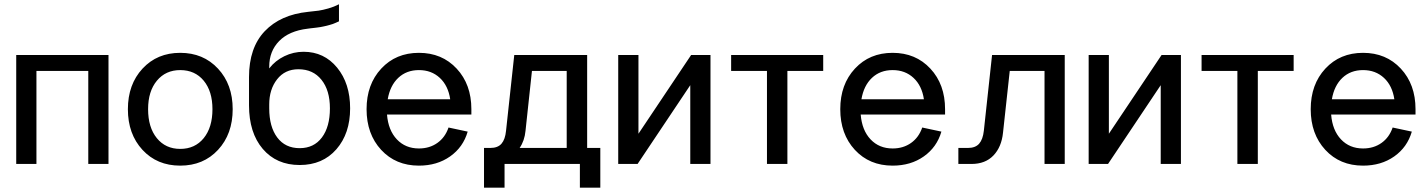

<svg xmlns="http://www.w3.org/2000/svg" viewBox="-20 -760 6612 890"><path d="M55.2 -504.9H482.9V0H389.2V-431.2H148.9V0H55.2Z M1058.6 -253.9Q1058.6 -138.7 990.7 -65.4Q922.9 7.8 815.4 7.8Q708 7.8 640.4 -65.4Q572.8 -138.7 572.8 -253.9Q572.8 -368.7 640.6 -441.9Q708.5 -515.1 815.4 -515.1Q922.4 -515.1 990.5 -441.9Q1058.6 -368.7 1058.6 -253.9ZM666.5 -253.9Q666.5 -169.4 707 -119.6Q747.6 -69.8 815.4 -69.8Q883.8 -69.8 924.3 -119.6Q964.8 -169.4 964.8 -253.9Q964.8 -336.9 924.3 -386Q883.8 -435.1 815.4 -435.1Q748 -435.1 707.3 -386Q666.5 -336.9 666.5 -253.9Z M1228 -275.9V-257.8Q1228 -172.4 1265.1 -122.8Q1302.2 -73.2 1369.1 -73.2Q1435.1 -73.2 1472.2 -122.8Q1509.3 -172.4 1509.3 -257.8Q1509.3 -341.3 1470.2 -390.1Q1431.2 -439 1363.3 -439Q1300.8 -439 1264.4 -392.3Q1228 -345.7 1228 -275.9ZM1134.3 -272V-402.8Q1134.3 -538.6 1207 -615.2Q1279.8 -691.9 1408.2 -705.1Q1439 -708 1457.3 -710.7Q1475.6 -713.4 1502.2 -720.9Q1528.8 -728.5 1551.3 -740.2V-661.1Q1544.4 -657.7 1536.6 -654.5Q1528.8 -651.4 1522.9 -648.9Q1517.1 -646.5 1507.8 -644.3Q1498.5 -642.1 1494.1 -640.6Q1489.7 -639.2 1478.8 -637.2Q1467.8 -635.3 1465.1 -634.5Q1462.4 -633.8 1449.7 -632.3Q1437 -630.9 1435.8 -630.6Q1434.6 -630.4 1420.4 -628.9L1406.2 -627Q1319.8 -616.7 1273.9 -569.6Q1228 -522.5 1228 -451.2V-442.9Q1255.9 -479 1298.1 -499.5Q1340.3 -520 1387.2 -520Q1482.4 -520 1542.7 -446.5Q1603 -373 1603 -257.8Q1603 -141.1 1539.3 -68.1Q1475.6 4.9 1369.1 4.9Q1261.7 4.9 1198 -69.8Q1134.3 -144.5 1134.3 -272Z M1679.2 -253.9Q1679.2 -368.7 1747.1 -441.9Q1814.9 -515.1 1921.9 -515.1Q2028.8 -515.1 2096.9 -441.9Q2165 -368.7 2165 -253.9V-229H1773.9Q1779.8 -156.2 1819.6 -114Q1859.4 -71.8 1921.9 -71.8Q1971.2 -71.8 2007.3 -97.4Q2043.5 -123 2059.1 -168.9L2147.9 -149.9Q2127 -77.6 2066.4 -34.9Q2005.9 7.8 1921.9 7.8Q1814.5 7.8 1746.8 -65.4Q1679.2 -138.7 1679.2 -253.9ZM1921.9 -435.1Q1864.3 -435.1 1826.2 -399.2Q1788.1 -363.3 1777.3 -299.8H2066.9Q2057.6 -362.8 2018.8 -398.9Q1980 -435.1 1921.9 -435.1Z M2363.8 -504.9H2701.7V-74.2H2762.7V109.9H2668V0H2318.8V109.9H2223.6V-74.2H2252.9Q2287.6 -74.2 2304.7 -94Q2321.8 -113.8 2325.7 -153.8ZM2416 -153.8Q2411.6 -107.4 2388.7 -74.2H2606.9V-431.2H2445.8Z M2845.7 -504.9H2939.5V-140.1L3183.6 -504.9H3273.4V0H3179.7V-365.2L2935.5 0H2845.7Z M3369.1 -431.2V-504.9H3795.9V-431.2H3629.9V0H3535.2V-431.2Z M3875 -253.9Q3875 -368.7 3942.9 -441.9Q4010.7 -515.1 4117.7 -515.1Q4224.6 -515.1 4292.7 -441.9Q4360.8 -368.7 4360.8 -253.9V-229H3969.7Q3975.6 -156.2 4015.4 -114Q4055.2 -71.8 4117.7 -71.8Q4167 -71.8 4203.1 -97.4Q4239.3 -123 4254.9 -168.9L4343.8 -149.9Q4322.8 -77.6 4262.2 -34.9Q4201.7 7.8 4117.7 7.8Q4010.3 7.8 3942.6 -65.4Q3875 -138.7 3875 -253.9ZM4117.7 -435.1Q4060.1 -435.1 4022 -399.2Q3983.9 -363.3 3973.1 -299.8H4262.7Q4253.4 -362.8 4214.6 -398.9Q4175.8 -435.1 4117.7 -435.1Z M4578.6 -504.9H4915.5V0H4821.8V-431.2H4660.6L4629.4 -145Q4622.6 -78.6 4585 -39.3Q4547.4 0 4483.4 0H4422.4V-74.2H4466.8Q4501.5 -74.2 4518.8 -94Q4536.1 -113.8 4540.5 -153.8Z M5026.4 -504.9H5120.1V-140.1L5364.3 -504.9H5454.1V0H5360.4V-365.2L5116.2 0H5026.4Z M5549.8 -431.2V-504.9H5976.6V-431.2H5810.5V0H5715.8V-431.2Z M6055.7 -253.9Q6055.7 -368.7 6123.5 -441.9Q6191.4 -515.1 6298.3 -515.1Q6405.3 -515.1 6473.4 -441.9Q6541.5 -368.7 6541.5 -253.9V-229H6150.4Q6156.2 -156.2 6196 -114Q6235.8 -71.8 6298.3 -71.8Q6347.7 -71.8 6383.8 -97.4Q6419.9 -123 6435.5 -168.9L6524.4 -149.9Q6503.4 -77.6 6442.9 -34.9Q6382.3 7.8 6298.3 7.8Q6190.9 7.8 6123.3 -65.4Q6055.7 -138.7 6055.7 -253.9ZM6298.3 -435.1Q6240.7 -435.1 6202.6 -399.2Q6164.6 -363.3 6153.8 -299.8H6443.4Q6434.1 -362.8 6395.3 -398.9Q6356.4 -435.1 6298.3 -435.1Z"/></svg>

Font: LT Superior Med
Style: Regular
Weight: 500
Designer: Daniel Lyons
Foundry: LyonsType
Version: Version 1.000